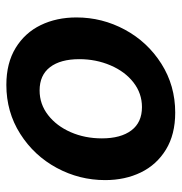

<svg xmlns="http://www.w3.org/2000/svg" viewBox="-4 -544 558 589"><g transform="rotate(-90 274.5 -249.0)"><path d="M17 -205Q17 -284 54.5 -353.5Q92 -423 159 -465.5Q226 -508 309 -508Q376 -508 422.5 -479.5Q469 -451 492.5 -402.5Q516 -354 516 -293Q516 -214 478.5 -144.5Q441 -75 374 -32.5Q307 10 224 10Q157 10 110.5 -18.5Q64 -47 40.5 -95.5Q17 -144 17 -205ZM388 -284Q388 -342 363.5 -374Q339 -406 292 -406Q250 -406 216.5 -380Q183 -354 164 -310.5Q145 -267 145 -215Q145 -157 169.5 -124.5Q194 -92 241 -92Q283 -92 316.5 -118Q350 -144 369 -188.5Q388 -233 388 -284Z"/></g></svg>

Font: Cabin
Style: Bold Italic
Weight: 700
Italic angle: -7°
Designer: Pablo Impallari
Foundry: Pablo Impallari. http://www.impallari.com Igino Marini. http://www.ikern.com
Version: Version 2.200